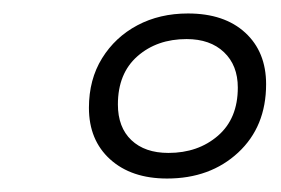

<svg xmlns="http://www.w3.org/2000/svg" viewBox="-20 -698 417 285"><path d="M228 -433Q175 -433 143.5 -461.5Q112 -490 112 -538Q112 -580 131.5 -611.5Q151 -643 184 -660.5Q217 -678 259 -678Q313 -678 344 -649.5Q375 -621 375 -573Q375 -510 333.5 -471.5Q292 -433 228 -433ZM230 -471Q274 -471 303.5 -496.5Q333 -522 333 -568Q333 -601 312.5 -620.5Q292 -640 257 -640Q213 -640 184 -614.5Q155 -589 155 -543Q155 -509 175 -490Q195 -471 230 -471Z"/></svg>

Font: Gantari Light
Style: Italic
Weight: 300
Italic angle: -10°
Version: Version 1.000